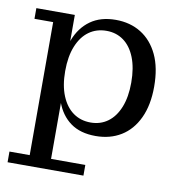

<svg xmlns="http://www.w3.org/2000/svg" viewBox="-79 -586 796 850"><g transform="rotate(10 318.5 -161.0)"><path d="M374 9Q305 9 261 -23Q217 -55 196 -113.5Q175 -172 175 -251L170 -252Q170 -331 192.5 -389.5Q215 -448 260.5 -480.5Q306 -513 374 -513Q439 -513 488 -482.5Q537 -452 564.5 -394Q592 -336 592 -251Q592 -168 564.5 -109.5Q537 -51 488 -21Q439 9 374 9ZM342 -46Q386 -46 419 -70Q452 -94 470.5 -140Q489 -186 489 -251Q489 -317 470.5 -363.5Q452 -410 419 -434Q386 -458 342 -458Q297 -458 263.5 -434Q230 -410 211 -363.5Q192 -317 192 -251Q192 -186 211 -140Q230 -94 263.5 -70Q297 -46 342 -46ZM11 191V143H102V-455H18V-503H191V-329L182 -254L198 -158V143H352V191Z"/></g></svg>

Font: Montagu Slab
Style: Regular
Weight: 400
Version: Version 1.000